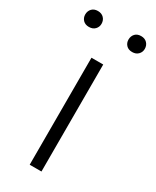

<svg xmlns="http://www.w3.org/2000/svg" viewBox="-219 -768 667 821"><g transform="rotate(30 114.0 -357.5)"><path d="M140.6 -528.3V0H82.5V-528.3ZM-33.2 -675.3Q-33.2 -692.4 -22.5 -703.9Q-11.7 -715.3 6.8 -715.3Q25.4 -715.3 36.4 -703.9Q47.4 -692.4 47.4 -675.3Q47.4 -659.2 36.4 -647.9Q25.4 -636.7 6.8 -636.7Q-11.7 -636.7 -22.5 -647.9Q-33.2 -659.2 -33.2 -675.3ZM180.7 -674.8Q180.7 -691.9 191.2 -703.4Q201.7 -714.8 220.7 -714.8Q239.3 -714.8 250.2 -703.4Q261.2 -691.9 261.2 -674.8Q261.2 -658.7 250.2 -647.5Q239.3 -636.2 220.7 -636.2Q201.7 -636.2 191.2 -647.5Q180.7 -658.7 180.7 -674.8Z"/></g></svg>

Font: Vazirmatn RD UI FD ExtraLight
Style: Regular
Weight: 200
Designer: Saber Rastikerdar
Foundry: Saber Rastikerdar
Version: Version 33.003